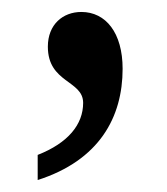

<svg xmlns="http://www.w3.org/2000/svg" viewBox="-20 -147 280 321"><path d="M43 154C146 121 185 49 185 -32C185 -92 157 -127 116 -127C85 -127 60 -106 60 -69C60 -8 119 -13 119 25C119 61 94 92 43 112Z"/></svg>

Font: Noto Serif Devanagari Condensed Medium
Style: Regular
Weight: 500
Width: 3
Designer: Universal Thirst, Indian Type Foundry and the Monotype Design Team
Foundry: Monotype Imaging Inc.
Version: Version 2.004